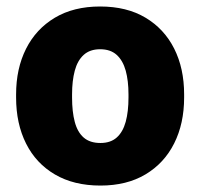

<svg xmlns="http://www.w3.org/2000/svg" viewBox="-20 -558 613 588"><path d="M287.6 10.3Q206.1 10.3 148.2 -23.7Q90.3 -57.6 59.8 -118.4Q29.3 -179.2 29.3 -259.3V-269Q29.3 -348.1 59.8 -408.7Q90.3 -469.2 147.9 -503.7Q205.6 -538.1 286.6 -538.1Q368.2 -538.1 425.5 -503.9Q482.9 -469.7 513.4 -409.2Q543.9 -348.6 543.9 -269V-259.3Q543.9 -179.7 513.4 -118.9Q482.9 -58.1 425.5 -23.9Q368.2 10.3 287.6 10.3ZM287.6 -120.1Q318.8 -120.1 337.6 -137Q356.4 -153.8 365 -185.1Q373.5 -216.3 373.5 -259.3V-269Q373.5 -310.5 365 -341.6Q356.4 -372.6 337.4 -389.9Q318.4 -407.2 286.6 -407.2Q255.4 -407.2 236.3 -389.9Q217.3 -372.6 209 -341.6Q200.7 -310.5 200.7 -269V-259.3Q200.7 -215.8 209 -184.6Q217.3 -153.3 236.3 -136.7Q255.4 -120.1 287.6 -120.1Z"/></svg>

Font: Roboto Slab LO Black
Style: Regular
Weight: 900
Designer: Google
Version: Version 2.000